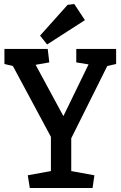

<svg xmlns="http://www.w3.org/2000/svg" viewBox="-20 -934 602 954"><path d="M128 0 118 -63 233 -84V-254L44 -606L2 -616V-691H217L225 -624L157 -612L295 -357L420 -614L359 -624V-691H557V-616L513 -606L334 -247V-84L449 -63L440 0ZM214 -713 179 -757 316 -910 349 -914 402 -834Z"/></svg>

Font: Kreon Light
Style: Regular
Weight: 400
Version: Version 2.002